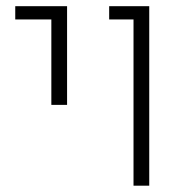

<svg xmlns="http://www.w3.org/2000/svg" viewBox="-20 -588 584 608"><path d="M402.8 0V-526.4H325.7V-568.4H452.6V0ZM142.6 -255.9V-526.4H28.3V-568.4H192.4V-255.9Z"/></svg>

Font: Heebo ExtraLight
Style: Regular
Weight: 250
Designer: Oded Ezer
Foundry: Ezer Type House
Version: Version 3.100